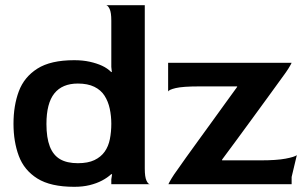

<svg xmlns="http://www.w3.org/2000/svg" viewBox="-20 -710 1184 740"><path d="M266 10Q175 10 124 -22Q73 -54 52.5 -109Q32 -164 32 -233Q32 -303 52.5 -358Q73 -413 124 -445.5Q175 -478 266 -478Q299 -478 326 -472Q353 -466 373.5 -456.5Q394 -447 409 -432L411 -433L409 -452V-630Q409 -662 402.5 -675.5Q396 -689 389 -690H538V-60Q538 -28 544.5 -14Q551 0 558 0H409V-19L412 -38L409 -39Q394 -25 373 -14Q352 -3 325.5 3.5Q299 10 266 10ZM280 -81Q319 -81 344 -93Q369 -105 383.5 -125.5Q398 -146 403.5 -174Q409 -202 409 -233Q409 -263 403 -291Q397 -319 383 -341Q369 -363 343.5 -375.5Q318 -388 280 -388Q220 -388 189.5 -350Q159 -312 159 -232Q159 -179 172 -145.5Q185 -112 211.5 -96.5Q238 -81 280 -81ZM629 0Q632 -7 641 -22Q650 -37 664 -56Q677 -75 697.5 -103.5Q718 -132 743 -166.5Q768 -201 794.5 -237.5Q821 -274 846.5 -309.5Q872 -345 894 -375V-377H748Q684 -377 657 -370.5Q630 -364 628 -357V-468H728Q755 -468 800 -468Q845 -468 898.5 -468Q952 -468 1005.5 -468Q1059 -468 1104 -468Q1101 -461 1092 -446.5Q1083 -432 1068 -412Q1046 -382 1016.5 -341Q987 -300 954.5 -256Q922 -212 891.5 -170Q861 -128 836 -95V-92H984Q1046 -92 1080.5 -98.5Q1115 -105 1124 -112L1104 -28V0Z"/></svg>

Font: Red Rose SemiBold
Style: Regular
Weight: 600
Designer: Jaikishan Patel
Version: Version 2.000